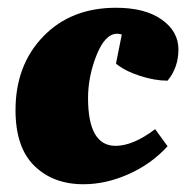

<svg xmlns="http://www.w3.org/2000/svg" viewBox="-20 -463 480 495"><path d="M282 -376Q251 -376 229 -321Q207 -266 207 -210Q207 -87 278 -87Q323 -87 380 -130L412 -86Q370 -40 311.5 -14Q253 12 195 12Q117 12 68.5 -35.5Q20 -83 20 -179Q20 -295 91.5 -369Q163 -443 279 -443Q354 -443 397 -412.5Q440 -382 440 -335.5Q440 -289 412 -255Q379 -255 340.5 -267.5Q302 -280 279 -299L294 -374Q288 -376 282 -376Z"/></svg>

Font: Oleo Script
Style: Bold
Weight: 700
Designer: Soytutype
Foundry: Soytutype
Version: Version 1.002